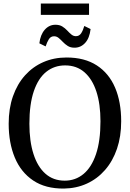

<svg xmlns="http://www.w3.org/2000/svg" viewBox="-20 -1086 756 1117"><path d="M351.5 11Q244.5 12 173 -36Q101.5 -84 66 -169.5Q30.5 -255 30.5 -366Q30.5 -455 55.5 -526.2Q80.5 -597.5 125.8 -647.8Q171 -698 232.5 -724.8Q294 -751.5 367 -751.5Q472.5 -751.5 543.2 -705.5Q614 -659.5 649.5 -576.2Q685 -493 685 -380.5Q685 -292 660.5 -220.2Q636 -148.5 591 -97Q546 -45.5 485.2 -17.8Q424.5 10 351.5 11ZM356.5 -35Q419 -35 465.8 -73.8Q512.5 -112.5 538.5 -189.2Q564.5 -266 564.5 -380.5Q564.5 -480.5 540.8 -553.2Q517 -626 471.2 -665.8Q425.5 -705.5 359 -705.5Q296 -705.5 249.2 -668.2Q202.5 -631 176.8 -555.5Q151 -480 151 -366Q151 -264.5 174.8 -190.2Q198.5 -116 244.2 -75.5Q290 -35 356.5 -35ZM413.5 -808.5Q390 -808.5 374 -818.8Q358 -829 345.8 -842Q333.5 -855 321.5 -865Q309.5 -875 294.5 -875Q275 -875 264.2 -857.8Q253.5 -840.5 245.5 -816L209 -834Q215 -884.5 240.5 -913.2Q266 -942 302.5 -942Q326.5 -942 342.5 -932Q358.5 -922 370.8 -908.8Q383 -895.5 395 -885.5Q407 -875.5 421.5 -875.5Q441 -875.5 452 -892.2Q463 -909 470.5 -935L507 -917Q501 -864.5 475.5 -836.5Q450 -808.5 413.5 -808.5ZM498 -1065.5V-999.5H217.5V-1065.5Z"/></svg>

Font: Merriweather 48pt
Style: Regular
Weight: 400
Version: Version 2.100